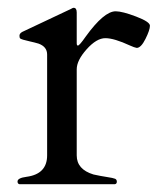

<svg xmlns="http://www.w3.org/2000/svg" viewBox="-20 -473 405 493"><path d="M331 -350Q325 -351 314 -356Q273 -375 250.5 -375Q228 -375 202.5 -346.5Q177 -318 177 -295V-74Q177 -38 220 -25Q238 -21 254.5 -18.5Q271 -16 275.5 -14Q280 -12 280 -6.5Q280 -1 275 0H30Q25 -1 25 -7Q25 -16 48 -19Q101 -26 101 -74V-333Q101 -353 79 -361Q69 -364 57.5 -366.5Q46 -369 39.5 -371Q33 -373 31.5 -374.5Q30 -376 30 -381.5Q30 -387 37 -391L162 -450Q167 -453 169 -453Q177 -453 177 -441V-362Q177 -356 180 -356Q184 -356 200 -379Q247 -444 277 -444Q294 -444 329.5 -430.5Q365 -417 365 -407Q365 -396 353.5 -373Q342 -350 331 -350Z"/></svg>

Font: Cardo
Style: Regular
Weight: 400
Designer: David J. Perry
Foundry: David J. Perry
Version: Version 1.0451